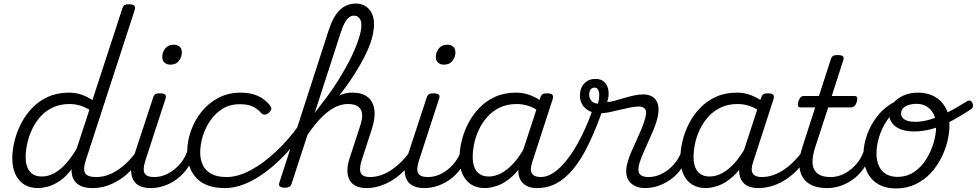

<svg xmlns="http://www.w3.org/2000/svg" viewBox="-20 -1039 5483 1078"><path d="M193 17Q148 17 116 -3Q84 -23 66.5 -61Q49 -99 49 -151Q49 -195 61 -245Q73 -295 97.5 -343.5Q122 -392 160 -432Q198 -472 250 -495.5Q302 -519 369 -519Q404 -519 437.5 -507.5Q471 -496 499 -477L666 -989Q671 -1005 679 -1010Q687 -1015 703 -1015Q728 -1015 734.5 -1006.5Q741 -998 736 -982L462 -140Q445 -89 458 -67Q471 -45 519 -45Q531 -45 535.5 -35.5Q540 -26 538 -14Q536 -2 526.5 7.5Q517 17 499 17Q472 17 450.5 11Q429 5 414 -7Q399 -19 391 -36.5Q383 -54 382 -77V-89Q349 -45 314 -22Q279 1 247.5 9Q216 17 193 17ZM215 -48Q249 -48 282.5 -65.5Q316 -83 348.5 -118.5Q381 -154 411 -206L482 -423Q451 -441 424 -448Q397 -455 371 -455Q317 -455 276 -435.5Q235 -416 206 -383Q177 -350 159 -310.5Q141 -271 132.5 -231Q124 -191 124 -158Q124 -123 134 -98.5Q144 -74 164 -61Q184 -48 215 -48Z M501 17Q488 17 483 7.5Q478 -2 480.5 -14Q483 -26 493 -35.5Q503 -45 521 -45Q553 -45 584.5 -56Q616 -67 645.5 -87.5Q675 -108 701.5 -135Q728 -162 749 -194Q757 -206 767 -205Q777 -204 782 -195.5Q787 -187 782 -176Q761 -136 731 -100.5Q701 -65 664.5 -39Q628 -13 586.5 2Q545 17 501 17Z M825 17Q791 17 766.5 6Q742 -5 729.5 -27Q717 -49 716 -80Q715 -111 728 -151L839 -489Q844 -505 852 -510Q860 -515 877 -515Q900 -515 907.5 -507.5Q915 -500 909 -484L797 -140Q780 -89 791.5 -67Q803 -45 845 -45Q857 -45 862 -35.5Q867 -26 865 -14Q863 -2 853 7.5Q843 17 825 17ZM936 -676Q917 -676 904 -687Q891 -698 891 -720Q891 -745 907.5 -766.5Q924 -788 956 -788Q975 -788 988 -777.5Q1001 -767 1001 -745Q1001 -720 985 -698Q969 -676 936 -676Z M826 17Q813 17 808 7.5Q803 -2 805.5 -14Q808 -26 818 -35.5Q828 -45 846 -45Q875 -45 903 -55.5Q931 -66 956 -85.5Q981 -105 1000.5 -131Q1020 -157 1031 -189Q1036 -202 1046.5 -202Q1057 -202 1065 -194Q1073 -186 1070 -173Q1058 -133 1034.5 -98Q1011 -63 978.5 -37.5Q946 -12 907 2.5Q868 17 826 17Z M1244 17Q1136 17 1083.5 -38.5Q1031 -94 1031 -184Q1031 -244 1051.5 -303Q1072 -362 1111 -411Q1150 -460 1206 -489.5Q1262 -519 1332 -519Q1389 -519 1430 -499.5Q1471 -480 1496 -447Q1506 -434 1502.5 -424Q1499 -414 1489 -405Q1477 -396 1466 -395.5Q1455 -395 1445 -406Q1426 -428 1398.5 -441Q1371 -454 1324 -454Q1272 -454 1231 -429Q1190 -404 1161.5 -363Q1133 -322 1118.5 -274.5Q1104 -227 1104 -181Q1104 -145 1118 -114Q1132 -83 1164.5 -64Q1197 -45 1252 -45Q1264 -45 1269 -36Q1274 -27 1272.5 -14.5Q1271 -2 1263.5 7.5Q1256 17 1244 17Z M1244 17Q1231 17 1226 7.5Q1221 -2 1222 -14.5Q1223 -27 1231 -36Q1239 -45 1252 -45Q1315 -45 1386.5 -83Q1458 -121 1528.5 -187Q1599 -253 1658 -336Q1667 -349 1677.5 -344.5Q1688 -340 1693 -327.5Q1698 -315 1690 -305Q1641 -236 1586 -177Q1531 -118 1473 -74.5Q1415 -31 1357 -7Q1299 17 1244 17Z M2037 17Q2004 17 1980 6Q1956 -5 1943.5 -27Q1931 -49 1930.5 -80Q1930 -111 1943 -151L2005 -341Q2016 -377 2012.5 -402.5Q2009 -428 1989.5 -441.5Q1970 -455 1934 -455Q1902 -455 1872 -442Q1842 -429 1813.5 -405.5Q1785 -382 1757.5 -349.5Q1730 -317 1703 -277L1686 -312Q1727 -366 1762.5 -405.5Q1798 -445 1830.5 -470Q1863 -495 1894.5 -507Q1926 -519 1958 -519Q2014 -519 2045 -493.5Q2076 -468 2082 -422Q2088 -376 2067 -312L2011 -140Q1995 -89 2006 -67Q2017 -45 2057 -45Q2069 -45 2073.5 -35.5Q2078 -26 2076 -14Q2074 -2 2064 7.5Q2054 17 2037 17ZM1578 15Q1564 15 1553.5 9Q1543 3 1548 -12L1825 -868Q1851 -948 1888.5 -983.5Q1926 -1019 1979 -1019Q2009 -1019 2032 -1004.5Q2055 -990 2067.5 -964Q2080 -938 2080 -903Q2080 -873 2071.5 -837Q2063 -801 2045.5 -761Q2028 -721 2003.5 -678Q1979 -635 1949 -590Q1919 -545 1882 -499.5Q1845 -454 1804 -408Q1763 -362 1718 -317L1617 -7Q1614 4 1605 9.5Q1596 15 1578 15ZM1747 -405Q1783 -451 1817 -497Q1851 -543 1880 -589.5Q1909 -636 1933 -681Q1957 -726 1973.5 -765.5Q1990 -805 1999.5 -839Q2009 -873 2009 -899Q2009 -916 2003.5 -927.5Q1998 -939 1989 -945Q1980 -951 1967 -951Q1953 -951 1940.5 -942Q1928 -933 1916.5 -913Q1905 -893 1894 -859Z M2037 17Q2024 17 2019 7.5Q2014 -2 2016.5 -14Q2019 -26 2029 -35.5Q2039 -45 2057 -45Q2089 -45 2120.5 -56Q2152 -67 2181.5 -87.5Q2211 -108 2237.5 -135Q2264 -162 2285 -194Q2293 -206 2303 -205Q2313 -204 2318 -195.5Q2323 -187 2318 -176Q2297 -136 2267 -100.5Q2237 -65 2200.5 -39Q2164 -13 2122.5 2Q2081 17 2037 17Z M2361 17Q2327 17 2302.5 6Q2278 -5 2265.5 -27Q2253 -49 2252 -80Q2251 -111 2264 -151L2375 -489Q2380 -505 2388 -510Q2396 -515 2413 -515Q2436 -515 2443.5 -507.5Q2451 -500 2445 -484L2333 -140Q2316 -89 2327.5 -67Q2339 -45 2381 -45Q2393 -45 2398 -35.5Q2403 -26 2401 -14Q2399 -2 2389 7.5Q2379 17 2361 17ZM2472 -676Q2453 -676 2440 -687Q2427 -698 2427 -720Q2427 -745 2443.5 -766.5Q2460 -788 2492 -788Q2511 -788 2524 -777.5Q2537 -767 2537 -745Q2537 -720 2521 -698Q2505 -676 2472 -676Z M2362 17Q2349 17 2344 7.5Q2339 -2 2341.5 -14Q2344 -26 2354 -35.5Q2364 -45 2382 -45Q2411 -45 2439 -55.5Q2467 -66 2492 -85.5Q2517 -105 2536.5 -131Q2556 -157 2567 -189Q2572 -202 2582.5 -202Q2593 -202 2601 -194Q2609 -186 2606 -173Q2594 -133 2570.5 -98Q2547 -63 2514.5 -37.5Q2482 -12 2443 2.5Q2404 17 2362 17Z M2703 17Q2658 17 2626 -3Q2594 -23 2577 -61Q2560 -99 2560 -151Q2560 -195 2571.5 -245Q2583 -295 2607.5 -343.5Q2632 -392 2670 -432Q2708 -472 2760 -495.5Q2812 -519 2879 -519Q2921 -519 2960.5 -503Q3000 -487 3032 -462L3020 -405Q2980 -434 2947 -444.5Q2914 -455 2882 -455Q2828 -455 2787 -435.5Q2746 -416 2716.5 -383Q2687 -350 2668.5 -310.5Q2650 -271 2642 -231Q2634 -191 2634 -158Q2634 -123 2644 -98.5Q2654 -74 2674 -61Q2694 -48 2725 -48Q2759 -48 2794 -66.5Q2829 -85 2863 -122Q2897 -159 2927 -214L2941 -171Q2903 -92 2859 -51.5Q2815 -11 2774 3Q2733 17 2703 17ZM2995 17Q2963 17 2939.5 6Q2916 -5 2903.5 -26.5Q2891 -48 2890 -77.5Q2889 -107 2900 -144L3013 -489Q3018 -505 3026 -510Q3034 -515 3050 -515Q3075 -515 3081.5 -506.5Q3088 -498 3083 -482L2970 -134Q2953 -85 2966.5 -65Q2980 -45 3016 -45Q3027 -45 3032 -35.5Q3037 -26 3035 -14Q3033 -2 3023 7.5Q3013 17 2995 17Z M2997 17Q2981 17 2976.5 7.5Q2972 -2 2976 -14Q2980 -26 2990.5 -35.5Q3001 -45 3017 -45Q3052 -45 3090 -70.5Q3128 -96 3167 -146.5Q3206 -197 3244 -272Q3282 -347 3315 -446Q3318 -454 3327 -455.5Q3336 -457 3346 -454Q3356 -451 3362 -444Q3368 -437 3365 -426Q3325 -312 3284.5 -228.5Q3244 -145 3199 -90.5Q3154 -36 3104 -9.5Q3054 17 2997 17Z M3601 17Q3571 17 3548 6.5Q3525 -4 3511.5 -23Q3498 -42 3496 -70.5Q3494 -99 3506 -135Q3512 -158 3525 -187.5Q3538 -217 3553 -249.5Q3568 -282 3581.5 -314.5Q3595 -347 3603 -377Q3613 -415 3601 -428Q3589 -441 3568 -441Q3547 -441 3519 -435.5Q3491 -430 3460.5 -422.5Q3430 -415 3401 -409Q3372 -403 3348 -403Q3315 -403 3289.5 -415.5Q3264 -428 3250 -450.5Q3236 -473 3236 -502Q3236 -545 3260.5 -570.5Q3285 -596 3323 -596Q3357 -596 3375 -577Q3393 -558 3396.5 -528Q3400 -498 3389 -466Q3404 -466 3428 -472.5Q3452 -479 3480 -487.5Q3508 -496 3537.5 -502.5Q3567 -509 3592 -509Q3622 -509 3644 -495.5Q3666 -482 3674.5 -451Q3683 -420 3669 -367Q3661 -339 3648 -307.5Q3635 -276 3620 -243.5Q3605 -211 3592 -180.5Q3579 -150 3571 -125Q3558 -82 3570.5 -63.5Q3583 -45 3621 -45Q3633 -45 3638.5 -35.5Q3644 -26 3641.5 -14Q3639 -2 3629 7.5Q3619 17 3601 17ZM3337 -457Q3344 -481 3344.5 -501.5Q3345 -522 3338.5 -534.5Q3332 -547 3318 -547Q3304 -547 3296 -536.5Q3288 -526 3288 -506Q3288 -487 3301 -472.5Q3314 -458 3337 -457Z M3601 17Q3588 17 3583 7.5Q3578 -2 3580.5 -14Q3583 -26 3593 -35.5Q3603 -45 3621 -45Q3650 -45 3678 -55.5Q3706 -66 3731 -85.5Q3756 -105 3775.5 -131Q3795 -157 3806 -189Q3811 -202 3821.5 -202Q3832 -202 3840 -194Q3848 -186 3845 -173Q3833 -133 3809.5 -98Q3786 -63 3753.5 -37.5Q3721 -12 3682 2.5Q3643 17 3601 17Z M3943 17Q3898 17 3866 -3Q3834 -23 3817 -61Q3800 -99 3800 -151Q3800 -195 3811.5 -245Q3823 -295 3847.5 -343.5Q3872 -392 3910 -432Q3948 -472 4000 -495.5Q4052 -519 4119 -519Q4161 -519 4200.5 -503Q4240 -487 4272 -462L4260 -405Q4220 -434 4187 -444.5Q4154 -455 4122 -455Q4068 -455 4027 -435.5Q3986 -416 3956.5 -383Q3927 -350 3908.5 -310.5Q3890 -271 3882 -231Q3874 -191 3874 -158Q3874 -123 3884 -98.5Q3894 -74 3914 -61Q3934 -48 3965 -48Q3999 -48 4034 -66.5Q4069 -85 4103 -122Q4137 -159 4167 -214L4181 -171Q4143 -92 4099 -51.5Q4055 -11 4014 3Q3973 17 3943 17ZM4235 17Q4203 17 4179.5 6Q4156 -5 4143.5 -26.5Q4131 -48 4130 -77.5Q4129 -107 4140 -144L4253 -489Q4258 -505 4266 -510Q4274 -515 4290 -515Q4315 -515 4321.5 -506.5Q4328 -498 4323 -482L4210 -134Q4193 -85 4206.5 -65Q4220 -45 4256 -45Q4267 -45 4272 -35.5Q4277 -26 4275 -14Q4273 -2 4263 7.5Q4253 17 4235 17Z M4237 17Q4224 17 4219 7.5Q4214 -2 4216.5 -14Q4219 -26 4229 -35.5Q4239 -45 4257 -45Q4289 -45 4320 -55.5Q4351 -66 4381 -86Q4411 -106 4439 -134.5Q4467 -163 4493 -199Q4502 -213 4511.5 -211.5Q4521 -210 4526 -200.5Q4531 -191 4526 -181Q4500 -135 4468 -98Q4436 -61 4398.5 -35.5Q4361 -10 4320 3.5Q4279 17 4237 17Z M4623 17Q4575 17 4540.5 2Q4506 -13 4487.5 -42.5Q4469 -72 4468 -115Q4467 -158 4485 -213L4557 -436H4475Q4464 -436 4461 -444Q4458 -452 4462 -468Q4467 -484 4474.5 -492Q4482 -500 4493 -500H4578L4644 -704Q4649 -720 4657 -725Q4665 -730 4682 -730Q4706 -730 4713 -722.5Q4720 -715 4714 -699L4650 -500H4778Q4789 -500 4792 -492.5Q4795 -485 4791 -468Q4786 -452 4778 -444Q4770 -436 4759 -436H4630L4556 -209Q4543 -167 4542 -136Q4541 -105 4553 -84.5Q4565 -64 4587.5 -54.5Q4610 -45 4643 -45Q4655 -45 4659.5 -35.5Q4664 -26 4662 -14Q4660 -2 4650 7.5Q4640 17 4623 17Z M4624 17Q4611 17 4606 7.5Q4601 -2 4603.5 -14Q4606 -26 4616 -35.5Q4626 -45 4644 -45Q4673 -45 4701 -55.5Q4729 -66 4754 -85.5Q4779 -105 4798.5 -131Q4818 -157 4829 -189Q4834 -202 4844.5 -202Q4855 -202 4863 -194Q4871 -186 4868 -173Q4856 -133 4832.5 -98Q4809 -63 4776.5 -37.5Q4744 -12 4705 2.5Q4666 17 4624 17Z M5010 19Q4951 19 4910 -5.5Q4869 -30 4848.5 -73.5Q4828 -117 4828 -172Q4828 -226 4848.5 -283.5Q4869 -341 4909 -390.5Q4949 -440 5007.5 -470Q5066 -500 5142 -500L5140 -463Q5081 -463 5036 -435.5Q4991 -408 4961 -364Q4931 -320 4916 -270.5Q4901 -221 4901 -177Q4901 -136 4915 -106.5Q4929 -77 4955.5 -61.5Q4982 -46 5018 -46Q5072 -46 5113 -74Q5154 -102 5181 -146Q5208 -190 5222 -238Q5236 -286 5236 -328Q5236 -371 5221.5 -399Q5207 -427 5182.5 -441.5Q5158 -456 5127 -456Q5088 -456 5063.5 -441.5Q5039 -427 5039 -402Q5039 -387 5048.5 -376.5Q5058 -366 5076 -360.5Q5094 -355 5121 -355Q5156 -355 5198.5 -367Q5241 -379 5293 -404.5Q5345 -430 5407 -469Q5419 -477 5427.5 -473.5Q5436 -470 5440 -461Q5444 -452 5442.5 -442Q5441 -432 5432 -426Q5366 -382 5310.5 -354Q5255 -326 5206.5 -313.5Q5158 -301 5113 -301Q5068 -301 5037 -313Q5006 -325 4989.5 -347Q4973 -369 4973 -398Q4973 -433 4995 -460Q5017 -487 5053.5 -503Q5090 -519 5133 -519Q5187 -519 5227 -497Q5267 -475 5289 -434Q5311 -393 5311 -335Q5311 -294 5299.5 -246.5Q5288 -199 5264.5 -152Q5241 -105 5205 -66.5Q5169 -28 5120 -4.5Q5071 19 5010 19Z"/></svg>

Font: Playwrite RO Light
Style: Regular
Weight: 300
Version: Version 1.002